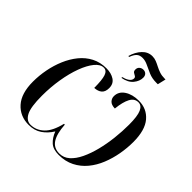

<svg xmlns="http://www.w3.org/2000/svg" viewBox="-259 -1257 1482 1482"><g transform="rotate(45 482.5 -515.5)"><path d="M440 -910Q456 -967 490.5 -1004Q525 -1041 573 -1041Q596 -1041 617 -1032.5Q638 -1024 659 -1013Q680 -1002 705 -993.5Q730 -985 762 -985H771L755 -917H738Q692 -917 655.5 -932.5Q619 -948 588.5 -963Q558 -978 529 -978Q497 -978 479.5 -961Q462 -944 450 -910ZM523 -763Q553 -769 573.5 -784Q594 -799 594 -819Q594 -832 583.5 -837.5Q573 -843 562.5 -850Q552 -857 552 -875Q552 -895 565.5 -906.5Q579 -918 597 -918Q617 -918 628.5 -906Q640 -894 640 -873Q640 -835 611 -799.5Q582 -764 521 -753ZM272 10Q177 10 118 -56Q59 -122 59 -250Q59 -316 72 -383.5Q85 -451 111 -512Q137 -573 176 -621Q215 -669 268 -696.5Q321 -724 388 -724Q440 -724 475.5 -701Q511 -678 511 -631Q511 -590 489 -571Q467 -552 428 -550Q428 -637 415 -675Q402 -713 370 -713Q333 -713 299.5 -672Q266 -631 240 -561Q214 -491 199.5 -403Q185 -315 185 -222Q185 -99 210.5 -50Q236 -1 281 -1Q341 -1 388 -45Q435 -89 459 -189H468Q474 -94 504.5 -47.5Q535 -1 595 -1Q642 -1 678 -33Q714 -65 740.5 -120.5Q767 -176 784.5 -245.5Q802 -315 810.5 -391Q819 -467 819 -539Q819 -632 801 -672.5Q783 -713 748 -713Q706 -713 683.5 -670.5Q661 -628 653 -550Q614 -551 597 -569.5Q580 -588 580 -612Q580 -663 626 -693.5Q672 -724 742 -724Q829 -724 883 -660.5Q937 -597 937 -468Q937 -403 925 -335.5Q913 -268 888 -206Q863 -144 823 -95.5Q783 -47 727 -18.5Q671 10 599 10Q538 10 505 -20Q472 -50 453 -100Q422 -50 378 -20Q334 10 272 10Z"/></g></svg>

Font: Noto Serif Display Condensed SemiBold
Style: Italic
Weight: 600
Width: 3
Italic angle: -12°
Designer: Monotype Design Team
Foundry: Monotype Imaging Inc.
Version: Version 2.009